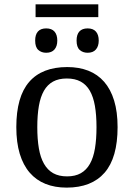

<svg xmlns="http://www.w3.org/2000/svg" viewBox="-20 -855 617 885"><path d="M522 -269Q522 -127.9 462.2 -59.1Q402.3 9.8 287.1 9.8Q232.9 9.8 189.9 -7.3Q147 -24.4 116.9 -59.1Q86.9 -93.8 71 -146.2Q55.2 -198.7 55.2 -269Q55.2 -409.2 114.5 -477.5Q173.8 -545.9 290 -545.9Q344.2 -545.9 387.2 -529.1Q430.2 -512.2 460.2 -477.8Q490.2 -443.4 506.1 -391.4Q522 -339.4 522 -269ZM151.9 -269Q151.9 -213.4 159.2 -170.9Q166.5 -128.4 182.9 -99.9Q199.2 -71.3 225.3 -56.6Q251.5 -42 289.1 -42Q326.7 -42 352.5 -56.6Q378.4 -71.3 394.5 -99.9Q410.6 -128.4 417.7 -170.9Q424.8 -213.4 424.8 -269Q424.8 -324.7 417.5 -366.7Q410.2 -408.7 394 -436.8Q377.9 -464.8 351.8 -479Q325.7 -493.2 288.1 -493.2Q250.5 -493.2 224.6 -479Q198.7 -464.8 182.6 -436.8Q166.5 -408.7 159.2 -366.7Q151.9 -324.7 151.9 -269ZM433.1 -775.9H144V-835H433.1ZM192.9 -724.1Q218.3 -724.1 231.2 -709.5Q244.1 -694.8 244.1 -668Q244.1 -642.1 231.2 -627Q218.3 -611.8 192.9 -611.8Q170.9 -611.8 156.5 -624.8Q142.1 -637.7 142.1 -668Q142.1 -695.8 155 -710Q168 -724.1 192.9 -724.1ZM383.8 -724.1Q409.2 -724.1 422.1 -709.5Q435.1 -694.8 435.1 -668Q435.1 -642.1 422.1 -627Q409.2 -611.8 383.8 -611.8Q361.8 -611.8 347.4 -624.8Q333 -637.7 333 -668Q333 -695.8 345.9 -710Q358.9 -724.1 383.8 -724.1Z"/></svg>

Font: Noto Serif
Style: Regular
Weight: 400
Designer: Monotype Design team
Foundry: Monotype Imaging Inc.
Version: Version 1.02